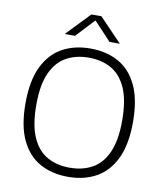

<svg xmlns="http://www.w3.org/2000/svg" viewBox="-100 -1027 957 1117"><g transform="rotate(10 378.0 -468.0)"><path d="M378 9Q283 9 211.5 -30.5Q140 -70 100.2 -153.5Q60.5 -237 60.5 -370Q60.5 -503 100.8 -586.5Q141 -670 212.5 -709.5Q284 -749 378 -749Q473 -749 544.5 -709.5Q616 -670 655.8 -586.2Q695.5 -502.5 695.5 -370Q695.5 -237.5 655.2 -153.8Q615 -70 543.5 -30.5Q472 9 378 9ZM378 -45Q454 -45 511.2 -76.8Q568.5 -108.5 600.2 -179.5Q632 -250.5 632 -367.5Q632 -487.5 600 -559.2Q568 -631 511 -663Q454 -695 378 -695Q302.5 -695 245.2 -663.2Q188 -631.5 156 -560.5Q124 -489.5 124 -372.5Q124 -252.5 156 -180.8Q188 -109 245 -77Q302 -45 378 -45ZM215 -806 348.5 -945H407.5L541 -806H480L378 -915L276 -806Z"/></g></svg>

Font: Encode Sans SmExp Lt
Style: Regular
Weight: 300
Width: 6
Designer: Multiple Designers
Foundry: Impallari Type
Version: Version 3.002; ttfautohint (v1.8.3) -l 8 -r 50 -G 200 -x 14 